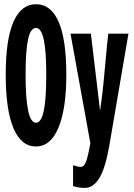

<svg xmlns="http://www.w3.org/2000/svg" viewBox="-20 -689 640 916"><path d="M384.3 207.5Q356 207.5 328.6 198.7V99.1Q353.5 107.4 364.7 107.4Q374 107.4 381.1 98.9Q388.2 90.3 394 72.5Q399.9 54.7 411.1 -5.4L316.4 -528.3H413.6L457.5 -160.2L466.8 -230.5Q471.7 -267.6 481.9 -379.4Q491.7 -491.2 496.6 -528.3H592.8L501 8.8Q481.9 115.7 453.4 161.6Q424.8 207.5 384.3 207.5ZM296.4 -332.5Q296.4 -169.9 259 -80.1Q221.7 9.8 151.4 9.8Q81.1 9.8 44.2 -77.4Q7.3 -164.6 7.3 -332.5Q7.3 -501 44.2 -585Q81.1 -668.9 151.9 -668.9Q223.1 -668.9 259.8 -584.7Q296.4 -500.5 296.4 -332.5ZM200.7 -332.5Q200.7 -447.3 188.5 -501.5Q176.3 -555.7 151.4 -555.7Q125.5 -555.7 113.8 -500.7Q102.1 -445.8 102.1 -332.5Q102.1 -103.5 151.4 -103.5Q176.8 -103.5 188.7 -159.7Q200.7 -215.8 200.7 -332.5Z"/></svg>

Font: Cousine
Style: Bold
Weight: 700
Monospace: yes
Designer: Steve Matteson
Foundry: Ascender Corporation
Version: Version 1.20